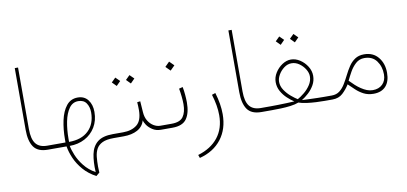

<svg xmlns="http://www.w3.org/2000/svg" viewBox="-79 -910 3042 1434"><g transform="rotate(-10 1441.5 -192.5)"><path d="M88.9 -643.1H113.8V-176.3Q113.8 -99.6 141.4 -64.9Q168.9 -30.3 227.1 -30.3H256.8V0H227.1Q150.9 0 119.9 -44.9Q88.9 -89.8 88.9 -174.3Z M237.3 0V-30.3H365.7V-52.7Q365.7 -129.9 380.1 -196.5Q394.5 -263.2 427 -304.2Q459.5 -345.2 513.2 -345.2Q563 -345.2 590.6 -309.3Q618.2 -273.4 618.2 -218.3Q618.2 -152.3 588.4 -103Q558.6 -53.7 507.6 -26.6Q456.5 0.5 392.6 0.5Q397.5 29.8 414.8 72Q432.1 114.3 465.1 156.2Q498 198.2 549.3 227.1Q544.9 149.4 556.6 91.6Q568.4 33.7 607.7 1.7Q647 -30.3 724.6 -30.3H754.9V0H724.6Q670.4 0 639.6 14.9Q608.9 29.8 594.7 55.9Q580.6 82 577.1 116Q573.7 149.9 573.7 188Q573.7 195.8 574.5 210.7Q575.2 225.6 575.7 234.9L549.3 256.8Q491.7 225.6 454.3 182.4Q417 139.2 396.2 91.6Q375.5 43.9 368.2 0ZM512.2 -317.9Q469.2 -317.9 442.9 -280.5Q416.5 -243.2 404.5 -182.9Q392.6 -122.6 392.6 -52.7V-29.8Q487.8 -29.8 540.5 -80.6Q593.3 -131.3 593.3 -218.3Q593.3 -259.3 573.7 -288.6Q554.2 -317.9 512.2 -317.9Z M923.3 -442.9 955.1 -411.6 923.3 -379.4 891.6 -411.6ZM815.9 -442.9 847.7 -411.6 815.9 -379.4 784.2 -411.6ZM735.4 -30.3H802.2Q867.7 -30.3 907.5 -61.8Q947.3 -93.3 947.8 -172.4Q947.8 -208 945.3 -233.4L968.8 -236.3L974.6 -152.8Q977.1 -113.8 993.9 -86.4Q1010.7 -59.1 1035.2 -44.7Q1059.6 -30.3 1084.5 -30.3H1113.3V0H1084.5Q1048.3 0 1021.5 -17.3Q994.6 -34.7 979.5 -56.9Q964.4 -79.1 962.9 -93.3Q948.7 -45.9 906.2 -22.9Q863.8 0 801.3 0H735.4Z M1172.4 0H1093.3V-30.3H1171.4Q1234.9 -30.3 1259 -64.5Q1283.2 -98.6 1283.2 -159.7Q1283.2 -184.6 1279.8 -217Q1276.4 -249.5 1271 -278.8L1299.3 -286.1Q1304.7 -259.3 1307.6 -226.1Q1310.5 -192.9 1310.5 -167.5Q1310.5 -87.9 1279.8 -43.9Q1249 0 1172.4 0ZM1232.4 -490.7 1266.6 -456.5 1232.4 -422.4 1198.2 -456.5Z M1334 257.8 1325.7 233.9Q1425.3 204.1 1478.5 136.5Q1531.7 68.8 1531.7 -31.7Q1531.7 -104.5 1504.9 -190.9L1531.7 -199.7Q1558.6 -111.8 1558.6 -34.7Q1558.6 77.1 1499.8 153.6Q1440.9 230 1334 257.8Z M1709 -643.1H1733.9V-176.3Q1733.9 -99.6 1761.5 -64.9Q1789.1 -30.3 1847.2 -30.3H1877V0H1847.2Q1771 0 1740 -44.9Q1709 -89.8 1709 -174.3Z M2182.6 -532.7 2214.4 -501.5 2182.6 -469.2 2150.9 -501.5ZM2075.2 -532.7 2106.9 -501.5 2075.2 -469.2 2043.5 -501.5ZM2273.9 -200.2Q2273.9 -162.1 2255.6 -130.1Q2237.3 -98.1 2210.9 -74.2Q2184.6 -50.3 2159.7 -35.2Q2180.7 -34.2 2213.4 -33Q2246.1 -31.7 2277.8 -31Q2309.6 -30.3 2327.1 -30.3H2374.5V0H2328.6Q2299.3 0 2262.7 -1.7Q2226.1 -3.4 2190.9 -8.1Q2155.8 -12.7 2129.9 -22Q2104.5 -11.7 2068.1 -7.1Q2031.7 -2.4 1994.1 -1.2Q1956.5 0 1925.8 0H1857.4V-30.3H1925.8Q1945.3 -30.3 1978 -31Q2010.7 -31.7 2044.9 -33Q2079.1 -34.2 2102.1 -35.6Q2078.1 -50.8 2052 -75Q2025.9 -99.1 2007.8 -131.1Q1989.7 -163.1 1989.7 -201.2Q1989.7 -237.8 2010.7 -271.5Q2031.7 -305.2 2064.2 -326.7Q2096.7 -348.1 2130.4 -348.1Q2165.5 -348.1 2198.5 -326.7Q2231.4 -305.2 2252.7 -271.2Q2273.9 -237.3 2273.9 -200.2ZM2130.4 -319.8Q2100.1 -319.8 2073.7 -300.3Q2047.4 -280.8 2031.2 -252.9Q2015.1 -225.1 2015.1 -199.2Q2015.1 -166 2035.4 -135.7Q2055.7 -105.5 2083 -82.5Q2110.4 -59.6 2130.4 -47.4Q2153.8 -60.1 2181.6 -82.8Q2209.5 -105.5 2229.2 -135.7Q2249 -166 2249 -200.2Q2249 -226.6 2232.2 -254.2Q2215.3 -281.7 2188.2 -300.8Q2161.1 -319.8 2130.4 -319.8Z M2695.8 11.2Q2653.8 11.2 2621.6 -5.4Q2589.4 -22 2564 -46.1Q2538.6 -70.3 2516.1 -91.8Q2493.7 -55.7 2463.4 -27.8Q2433.1 0 2385.3 0H2355V-30.3H2385.3Q2420.9 -30.3 2445.1 -49.1Q2469.2 -67.9 2487.3 -97.7Q2505.4 -127.4 2522 -160.9Q2538.6 -194.3 2558.3 -224.1Q2578.1 -253.9 2606.2 -272.7Q2634.3 -291.5 2675.3 -291.5Q2743.7 -291.5 2782.5 -244.1Q2821.3 -196.8 2821.3 -126.5Q2821.3 -60.5 2788.8 -24.7Q2756.3 11.2 2695.8 11.2ZM2672.4 -263.7Q2634.3 -263.7 2606.9 -238.8Q2579.6 -213.9 2560.5 -179.7Q2541.5 -145.5 2528.3 -117.2Q2547.9 -96.7 2567.6 -78.9Q2587.4 -61 2607.4 -47.9Q2628.9 -33.2 2650.6 -24.9Q2672.4 -16.6 2694.8 -16.6Q2740.7 -16.6 2768.6 -43.9Q2796.4 -71.3 2796.4 -118.7Q2796.4 -178.2 2764.9 -220.9Q2733.4 -263.7 2672.4 -263.7Z"/></g></svg>

Font: Vazirmatn UI Thin
Style: Regular
Weight: 100
Designer: Saber Rastikerdar
Foundry: Saber Rastikerdar
Version: Version 33.003